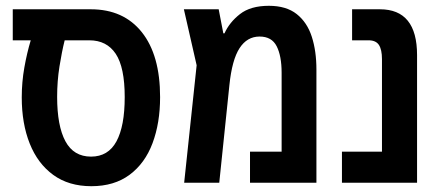

<svg xmlns="http://www.w3.org/2000/svg" viewBox="-20 -630 1519 662"><path d="M295 12Q217 12 163.5 -27Q110 -66 82.5 -135Q55 -204 55 -294Q55 -347 64 -397.5Q73 -448 86 -491H24V-598H293Q406 -598 469 -519Q532 -440 532 -295Q532 -206 506 -136.5Q480 -67 427 -27.5Q374 12 295 12ZM294 -90Q353 -90 381.5 -142.5Q410 -195 410 -295Q410 -398 379 -444.5Q348 -491 288 -491H203Q193 -451 185 -400.5Q177 -350 177 -296Q177 -196 205.5 -143Q234 -90 294 -90Z M907 -610Q967 -610 1003 -581.5Q1039 -553 1055 -503.5Q1071 -454 1071 -390V0H842V-107H951V-379Q951 -437 934 -470.5Q917 -504 875 -504Q832 -504 806 -464Q780 -424 771 -337L736 0H615L658 -405L614 -598H734L750 -515H754Q771 -553 807.5 -581.5Q844 -610 907 -610Z M1159 0V-107H1297V-426Q1297 -459 1286.5 -475Q1276 -491 1251 -491H1194V-598H1290Q1418 -598 1418 -440V0Z"/></svg>

Font: Noto Sans Hebrew Condensed SemiBold
Style: Regular
Weight: 600
Width: 3
Designer: Monotype Design Team
Foundry: Monotype Imaging Inc.
Version: Version 2.004; ttfautohint (v1.8.4.7-5d5b)